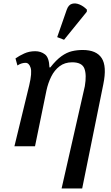

<svg xmlns="http://www.w3.org/2000/svg" viewBox="-20 -831 628 1091"><path d="M330 240 462 -341Q473 -406 459.5 -441.5Q446 -477 390 -477Q348 -477 318.5 -454.5Q289 -432 271 -395.5Q253 -359 244 -317L179 0H62L146 -346Q163 -418 154 -446Q145 -474 125 -474Q116 -474 104.5 -471Q93 -468 79 -459L68 -499Q89 -514 117.5 -527Q146 -540 180 -540Q212 -540 235.5 -522Q259 -504 261 -448H266Q299 -490 329 -511.5Q359 -533 388.5 -540Q418 -547 450 -547Q528 -547 558 -500.5Q588 -454 567 -352L447 240ZM344 -605 305 -620 359 -775Q369 -804 389.5 -809.5Q410 -815 433 -805Q456 -795 474 -776L473 -764Z"/></svg>

Font: Noto Serif Medium
Style: Italic
Weight: 500
Italic angle: -12°
Designer: Monotype Design Team
Foundry: Monotype Imaging Inc.
Version: Version 2.014; ttfautohint (v1.8.4.7-5d5b)